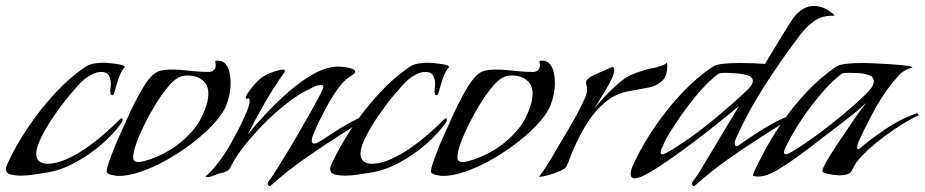

<svg xmlns="http://www.w3.org/2000/svg" viewBox="-20 -588 3111 646"><path d="M47 3Q35 3 17.5 -0.5Q0 -4 0 -20Q0 -25 2 -29Q4 -33 5 -37Q32 -96 73.5 -158Q115 -220 165 -274Q215 -328 269 -364Q281 -372 298 -374.5Q315 -377 329 -377Q333 -377 350 -375.5Q367 -374 383 -371Q399 -368 400 -363Q387 -348 379 -324Q371 -300 366 -281Q365 -278 363.5 -273Q362 -268 357 -268Q353 -268 352 -272.5Q351 -277 351 -279Q351 -286 352 -292.5Q353 -299 353 -306Q353 -322 346 -334Q339 -346 321 -346Q305 -346 288 -337Q271 -328 259 -317Q243 -302 216.5 -270.5Q190 -239 164 -201.5Q138 -164 120 -128.5Q102 -93 102 -71Q102 -53 112.5 -45Q123 -37 140 -37Q169 -37 203 -52Q237 -67 270 -90Q303 -113 332 -138.5Q361 -164 381 -184Q383 -186 385 -188Q387 -190 390 -190Q393 -190 393 -186Q393 -181 389 -175Q364 -139 322.5 -103Q281 -67 233 -41Q185 -15 140 -8Q117 -4 93.5 -0.5Q70 3 47 3Z M379 4Q372 4 355.5 0.5Q339 -3 339 -12Q339 -21 346 -41Q353 -61 357 -71Q365 -93 381.5 -130.5Q398 -168 417.5 -210Q437 -252 457 -286Q477 -320 492 -334Q506 -347 521 -350.5Q536 -354 554 -354Q586 -354 618 -350Q650 -346 683 -346Q693 -346 699.5 -352.5Q706 -359 706 -369Q706 -372 705 -375.5Q704 -379 704 -382Q704 -384 712 -384Q730 -384 739.5 -372Q749 -360 752.5 -343Q756 -326 756 -310Q756 -289 751 -266Q746 -243 737 -224Q722 -195 691.5 -163.5Q661 -132 621 -102Q581 -72 537.5 -48Q494 -24 453 -10Q412 4 379 4ZM445 -43Q455 -43 465 -46Q475 -49 485 -52Q580 -85 640 -163Q655 -184 668 -215.5Q681 -247 681 -273Q681 -303 661 -318.5Q641 -334 612 -334Q598 -334 587 -330Q570 -324 549 -300Q528 -276 507 -242.5Q486 -209 468 -173Q450 -137 439 -106.5Q428 -76 428 -58Q428 -43 445 -43Z M888 38Q881 38 881 29Q881 25 885 21Q891 14 906.5 -11Q922 -36 943 -70Q964 -104 985.5 -141.5Q1007 -179 1026 -212.5Q1045 -246 1056.5 -268.5Q1068 -291 1068 -295Q1068 -302 1060 -302Q1048 -302 1029 -292.5Q1010 -283 999 -277Q968 -259 934 -231.5Q900 -204 867 -170.5Q834 -137 806.5 -103Q779 -69 762 -38Q758 -30 754 -22.5Q750 -15 740 -11Q732 -7 723 -5.5Q714 -4 706 0Q699 3 691.5 5.5Q684 8 676 8Q672 8 672 7Q672 6 672.5 6Q673 6 673 5Q681 -3 689.5 -11.5Q698 -20 705 -29Q724 -52 740 -77Q756 -102 769 -128Q776 -140 788 -164Q800 -188 810 -212Q820 -236 820 -248Q820 -259 813.5 -256.5Q807 -254 807 -260Q807 -265 812.5 -273Q818 -281 821 -285Q834 -303 850.5 -318.5Q867 -334 888 -342Q896 -345 910 -349.5Q924 -354 932 -354Q938 -354 938 -350Q938 -344 932 -338Q898 -289 869 -238.5Q840 -188 813 -135Q837 -165 873 -203.5Q909 -242 951 -279Q993 -316 1036.5 -340Q1080 -364 1120 -364Q1125 -364 1138.5 -362.5Q1152 -361 1163.5 -357Q1175 -353 1175 -347Q1175 -342 1168 -337Q1161 -332 1157 -330Q1136 -317 1115 -287Q1094 -257 1076.5 -224Q1059 -191 1048 -168Q1044 -158 1036.5 -141.5Q1029 -125 1029 -114Q1029 -105 1037 -105Q1044 -105 1053 -110.5Q1062 -116 1067 -119Q1102 -143 1139 -165Q1176 -187 1216 -202Q1218 -202 1224 -204.5Q1230 -207 1231 -207Q1237 -207 1237 -200Q1208 -187 1180 -169Q1152 -151 1125 -134Q1065 -96 1005 -54Q945 -12 892 36Q890 38 888 38Z M1138 3Q1126 3 1108.5 -0.5Q1091 -4 1091 -20Q1091 -25 1093 -29Q1095 -33 1096 -37Q1123 -96 1164.5 -158Q1206 -220 1256 -274Q1306 -328 1360 -364Q1372 -372 1389 -374.5Q1406 -377 1420 -377Q1424 -377 1441 -375.5Q1458 -374 1474 -371Q1490 -368 1491 -363Q1478 -348 1470 -324Q1462 -300 1457 -281Q1456 -278 1454.5 -273Q1453 -268 1448 -268Q1444 -268 1443 -272.5Q1442 -277 1442 -279Q1442 -286 1443 -292.5Q1444 -299 1444 -306Q1444 -322 1437 -334Q1430 -346 1412 -346Q1396 -346 1379 -337Q1362 -328 1350 -317Q1334 -302 1307.5 -270.5Q1281 -239 1255 -201.5Q1229 -164 1211 -128.5Q1193 -93 1193 -71Q1193 -53 1203.5 -45Q1214 -37 1231 -37Q1260 -37 1294 -52Q1328 -67 1361 -90Q1394 -113 1423 -138.5Q1452 -164 1472 -184Q1474 -186 1476 -188Q1478 -190 1481 -190Q1484 -190 1484 -186Q1484 -181 1480 -175Q1455 -139 1413.5 -103Q1372 -67 1324 -41Q1276 -15 1231 -8Q1208 -4 1184.5 -0.5Q1161 3 1138 3Z M1470 4Q1463 4 1446.5 0.5Q1430 -3 1430 -12Q1430 -21 1437 -41Q1444 -61 1448 -71Q1456 -93 1472.5 -130.5Q1489 -168 1508.5 -210Q1528 -252 1548 -286Q1568 -320 1583 -334Q1597 -347 1612 -350.5Q1627 -354 1645 -354Q1677 -354 1709 -350Q1741 -346 1774 -346Q1784 -346 1790.5 -352.5Q1797 -359 1797 -369Q1797 -372 1796 -375.5Q1795 -379 1795 -382Q1795 -384 1803 -384Q1821 -384 1830.5 -372Q1840 -360 1843.5 -343Q1847 -326 1847 -310Q1847 -289 1842 -266Q1837 -243 1828 -224Q1813 -195 1782.5 -163.5Q1752 -132 1712 -102Q1672 -72 1628.5 -48Q1585 -24 1544 -10Q1503 4 1470 4ZM1536 -43Q1546 -43 1556 -46Q1566 -49 1576 -52Q1671 -85 1731 -163Q1746 -184 1759 -215.5Q1772 -247 1772 -273Q1772 -303 1752 -318.5Q1732 -334 1703 -334Q1689 -334 1678 -330Q1661 -324 1640 -300Q1619 -276 1598 -242.5Q1577 -209 1559 -173Q1541 -137 1530 -106.5Q1519 -76 1519 -58Q1519 -43 1536 -43Z M1796 7Q1796 7 1795 7Q1794 7 1794 6Q1814 -20 1830.5 -48Q1847 -76 1863 -103Q1886 -141 1908 -179.5Q1930 -218 1948 -258Q1955 -271 1955 -288Q1955 -294 1953.5 -300Q1952 -306 1952 -311Q1952 -317 1957.5 -322Q1963 -327 1967 -330Q1969 -331 1980 -336Q1991 -341 2005 -347.5Q2019 -354 2030 -358.5Q2041 -363 2042 -363Q2044 -363 2045.5 -358.5Q2047 -354 2047 -353Q2047 -343 2039 -325Q2031 -307 2019 -287Q2007 -267 1996 -249.5Q1985 -232 1979 -222Q1993 -240 2015 -263.5Q2037 -287 2061.5 -308Q2086 -329 2106 -337Q2127 -346 2148 -352Q2157 -355 2173 -358Q2189 -361 2203.5 -366Q2218 -371 2224 -377L2225 -370Q2226 -333 2208 -316Q2190 -299 2162.5 -293.5Q2135 -288 2106 -283Q2055 -276 2018.5 -246Q1982 -216 1956 -174.5Q1930 -133 1911 -89Q1904 -74 1898.5 -58.5Q1893 -43 1886 -28Q1883 -21 1864 -12.5Q1845 -4 1824.5 1.5Q1804 7 1796 7Z M2315 38Q2308 38 2308 29Q2308 25 2312 21Q2329 0 2342 -24Q2373 -76 2404 -127.5Q2435 -179 2466 -231Q2453 -220 2426 -198Q2399 -176 2364 -148.5Q2329 -121 2291 -93Q2253 -65 2218 -41Q2183 -17 2156 -2.5Q2129 12 2116 12Q2102 12 2102 -3Q2102 -14 2108 -28Q2114 -42 2119 -52Q2147 -109 2187.5 -167.5Q2228 -226 2277 -277.5Q2326 -329 2379 -364Q2388 -370 2406 -372.5Q2424 -375 2443.5 -375.5Q2463 -376 2473 -376Q2514 -376 2554 -373Q2568 -396 2582 -419.5Q2596 -443 2610 -466Q2624 -489 2642.5 -518Q2661 -547 2686 -560Q2702 -568 2718 -568Q2736 -568 2752 -561Q2768 -554 2781 -543Q2782 -542 2784.5 -540Q2787 -538 2787 -536Q2787 -535 2783.5 -535Q2780 -535 2779 -535Q2744 -535 2718 -516Q2692 -497 2672 -470.5Q2652 -444 2634 -419Q2584 -350 2538 -276Q2492 -202 2457 -124Q2452 -114 2452 -106Q2452 -103 2453.5 -99.5Q2455 -96 2459 -96Q2462 -96 2465 -99Q2506 -128 2549.5 -155Q2593 -182 2639 -200Q2641 -201 2649 -204Q2657 -207 2658 -207Q2664 -207 2664 -200Q2635 -187 2607 -169Q2579 -151 2552 -134Q2492 -96 2432 -54Q2372 -12 2319 36Q2317 38 2315 38ZM2208 -69Q2214 -69 2223 -74Q2232 -79 2237 -82Q2301 -121 2359.5 -168Q2418 -215 2473 -265Q2481 -273 2497 -288Q2513 -303 2513 -316Q2513 -329 2494.5 -334.5Q2476 -340 2454.5 -341.5Q2433 -343 2423 -343Q2417 -343 2408.5 -342.5Q2400 -342 2395 -338Q2373 -322 2346.5 -293.5Q2320 -265 2294.5 -231Q2269 -197 2247.5 -164Q2226 -131 2214 -106Q2212 -100 2207.5 -91Q2203 -82 2203 -75Q2203 -69 2208 -69Z M2529 6Q2521 6 2513 3Q2518 -14 2527.5 -32Q2537 -50 2545 -66Q2574 -122 2612 -177Q2650 -232 2696 -280.5Q2742 -329 2794 -364Q2803 -370 2821 -372.5Q2839 -375 2858.5 -375.5Q2878 -376 2888 -376Q2894 -376 2919 -375Q2944 -374 2974 -372Q3004 -370 3026.5 -367.5Q3049 -365 3050 -361Q3038 -358 3025 -351Q3012 -344 3004 -334Q2962 -288 2931 -233.5Q2900 -179 2874 -123Q2871 -116 2867.5 -108Q2864 -100 2864 -92Q2864 -86 2867 -86Q2869 -86 2872 -88Q2875 -90 2876 -91Q2911 -121 2957.5 -152.5Q3004 -184 3047 -200Q3048 -201 3056 -204Q3064 -207 3065 -207Q3068 -207 3069 -204.5Q3070 -202 3071 -200Q3048 -190 3018 -171.5Q2988 -153 2957.5 -130.5Q2927 -108 2901.5 -84.5Q2876 -61 2861 -41Q2857 -35 2854 -29Q2851 -23 2847 -16Q2841 -4 2829 -1Q2817 2 2804 2Q2800 2 2786 0.5Q2772 -1 2759.5 -4.5Q2747 -8 2747 -13Q2747 -20 2759.5 -42.5Q2772 -65 2792 -95Q2812 -125 2832.5 -155.5Q2853 -186 2870 -209.5Q2887 -233 2894 -242Q2862 -212 2826.5 -185Q2791 -158 2756 -131Q2718 -101 2678 -71.5Q2638 -42 2596 -16Q2581 -7 2564 -0.5Q2547 6 2529 6ZM2624 -69Q2630 -69 2638.5 -74Q2647 -79 2652 -82Q2691 -106 2733.5 -137.5Q2776 -169 2817 -203Q2858 -237 2890 -268Q2898 -276 2909 -289Q2920 -302 2920 -315Q2920 -329 2904 -335Q2888 -341 2868.5 -342Q2849 -343 2839 -343Q2833 -343 2824 -342.5Q2815 -342 2810 -338Q2787 -321 2761 -293Q2735 -265 2709.5 -231.5Q2684 -198 2663.5 -165Q2643 -132 2630 -106Q2627 -101 2622.5 -91.5Q2618 -82 2618 -75Q2618 -69 2624 -69Z"/></svg>

Font: My Soul
Style: Regular
Weight: 400
Designer: Robert E. Leuschke
Foundry: Robert E. Leuschke
Version: Version 1.010; ttfautohint (v1.8.4.7-5d5b)